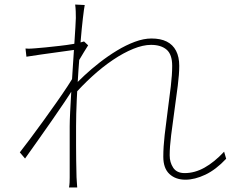

<svg xmlns="http://www.w3.org/2000/svg" viewBox="-20 -797 1040 843"><path d="M973 -100Q928 -52 881.5 -30Q835 -8 794 -8Q751 -8 724 -33Q697 -58 697 -109Q697 -152 703 -204.5Q709 -257 716.5 -312.5Q724 -368 730 -418.5Q736 -469 736 -508Q736 -558 711.5 -579Q687 -600 643 -600Q608 -600 565 -582.5Q522 -565 476 -534Q430 -503 385 -462Q340 -421 299 -374L303 -418Q322 -439 351.5 -466.5Q381 -494 417.5 -522.5Q454 -551 493.5 -575Q533 -599 572 -613.5Q611 -628 645 -628Q685 -628 712 -614.5Q739 -601 753 -574Q767 -547 767 -508Q767 -472 760.5 -420.5Q754 -369 746 -312.5Q738 -256 731.5 -204Q725 -152 725 -115Q725 -84 740.5 -60.5Q756 -37 791 -37Q835 -37 878 -61Q921 -85 964 -131ZM320 -580Q313 -579 288.5 -575.5Q264 -572 231 -567.5Q198 -563 162.5 -558Q127 -553 96 -548L92 -584Q104 -583 115 -583.5Q126 -584 136 -585Q153 -586 181 -589Q209 -592 241 -595.5Q273 -599 302 -604Q331 -609 349 -615L367 -598Q358 -584 348 -567.5Q338 -551 328 -534Q318 -517 310 -502L307 -417Q289 -387 263 -348.5Q237 -310 207.5 -267.5Q178 -225 147.5 -182Q117 -139 90 -101L67 -128Q85 -151 112 -187Q139 -223 169 -264.5Q199 -306 227.5 -346.5Q256 -387 277 -419Q298 -451 306 -467L312 -544ZM313 -718Q313 -731 312.5 -747Q312 -763 310 -777L352 -775Q349 -760 344 -717.5Q339 -675 334 -615.5Q329 -556 324.5 -489.5Q320 -423 317 -358.5Q314 -294 314 -242Q314 -192 314 -158Q314 -124 314.5 -93Q315 -62 316 -19Q317 -6 317.5 4.5Q318 15 319 26H283Q285 15 285.5 4.5Q286 -6 286 -18Q286 -66 286 -98.5Q286 -131 286 -163Q286 -195 286 -242Q286 -264 288 -305Q290 -346 293 -396.5Q296 -447 299.5 -499.5Q303 -552 306 -598.5Q309 -645 311 -677Q313 -709 313 -718Z"/></svg>

Font: Noto Sans TC
Style: Regular
Weight: 100
Designer: Ryoko NISHIZUKA 西塚涼子 (kana, bopomofo & ideographs); Paul D. Hunt (Latin, Greek & Cyrillic); Sandoll Communications 산돌커뮤니
Foundry: Adobe
Version: Version 2.004;hotconv 1.0.118;makeotfexe 2.5.65603